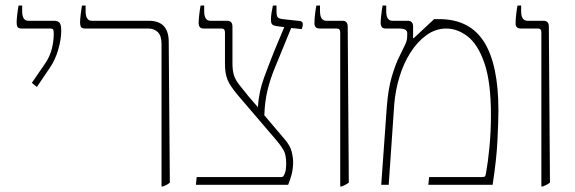

<svg xmlns="http://www.w3.org/2000/svg" viewBox="-20 -667 2076 693"><path d="M113 -353 95 -368 143 -438Q160 -463 167 -490.5Q174 -518 174 -546Q174 -556 172 -560Q170 -564 161 -564H59Q47 -564 43.5 -569.5Q40 -575 40 -585Q40 -594 42 -612.5Q44 -631 47 -647H60V-627Q60 -592 82 -592H175Q188 -592 194.5 -585.5Q201 -579 201 -556Q201 -526 190.5 -489Q180 -452 161 -424Z M563 6V-509Q563 -538 549.5 -551Q536 -564 516 -564H288Q276 -564 272.5 -569.5Q269 -575 269 -585Q269 -594 271 -612.5Q273 -631 276 -647H289V-627Q289 -592 311 -592H517Q589 -592 589 -516L593 -8Q589 -4 582.5 -0.5Q576 3 568 6Z M687 0 690 -28H995Q1001 -28 1003.5 -32Q1006 -36 1008 -41Q1011 -49 1012 -58Q1013 -67 1013 -76Q1013 -108 1004 -124Q995 -140 980 -158L838 -324Q811 -356 801.5 -378.5Q792 -401 792 -436V-550Q792 -564 780 -564H716Q705 -564 701 -569.5Q697 -575 697 -585Q697 -594 699 -612.5Q701 -631 704 -647H717V-627Q717 -592 739 -592H800Q819 -592 819 -571V-440Q819 -413 824 -396.5Q829 -380 842 -363Q855 -346 878 -318L911 -280Q914 -336 934 -389.5Q954 -443 970 -483L1006 -569L977 -573Q966 -575 962 -579.5Q958 -584 958 -597Q958 -608 960 -620.5Q962 -633 965 -647H978V-629Q978 -610 982 -605Q986 -600 1000 -598L1064 -591Q1073 -589 1073 -579Q1073 -574 1071.5 -569.5Q1070 -565 1069 -562L1031 -566L997 -483Q984 -451 970 -417Q956 -383 946 -343Q936 -303 934 -251L1007 -165Q1027 -142 1032.5 -120.5Q1038 -99 1038 -82Q1038 -58 1032.5 -37Q1027 -16 1020 0Z M1208 6V-550Q1208 -564 1196 -564H1135Q1115 -564 1115 -582Q1115 -600 1117.5 -619Q1120 -638 1122 -647H1135V-627Q1135 -592 1158 -592H1216Q1235 -592 1235 -571L1239 -8Q1234 -4 1227.5 -0.5Q1221 3 1213 6Z M1356 0 1376 -280Q1381 -346 1394 -390Q1407 -434 1420.5 -461Q1434 -488 1440 -501Q1447 -515 1448.5 -523.5Q1450 -532 1450 -547Q1450 -564 1421 -564H1373Q1362 -564 1358 -569.5Q1354 -575 1354 -585Q1354 -594 1356 -612.5Q1358 -631 1361 -647H1374V-627Q1374 -592 1396 -592H1452Q1471 -592 1471 -571V-530L1473 -529L1547 -598H1565Q1675 -598 1727 -516Q1779 -434 1779 -268Q1779 -232 1775.5 -160.5Q1772 -89 1758 0H1526L1529 -28H1720Q1729 -28 1731 -31Q1733 -34 1735 -47Q1741 -79 1746.5 -135Q1752 -191 1752 -252Q1752 -371 1728.5 -439Q1705 -507 1668 -535.5Q1631 -564 1591 -564Q1552 -564 1519 -540Q1486 -516 1461 -476.5Q1436 -437 1421.5 -388.5Q1407 -340 1403 -291L1383 0Z M1934 6V-550Q1934 -564 1922 -564H1861Q1841 -564 1841 -582Q1841 -600 1843.5 -619Q1846 -638 1848 -647H1861V-627Q1861 -592 1884 -592H1942Q1961 -592 1961 -571L1965 -8Q1960 -4 1953.5 -0.5Q1947 3 1939 6Z"/></svg>

Font: Noto Serif Hebrew SemiCondensed Thin
Style: Regular
Weight: 100
Width: 4
Designer: Monotype Design Team
Foundry: Monotype Imaging Inc.
Version: Version 2.004; ttfautohint (v1.8.4.7-5d5b)